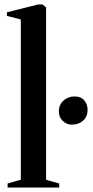

<svg xmlns="http://www.w3.org/2000/svg" viewBox="-20 -838 416 858"><path d="M73 -35V-751L11 -767V-783L150 -818H170L186 -804.5V-34.5L244.5 -18V0H14V-18ZM301.5 -281Q278 -281 260.5 -297.5Q243 -314 243 -340.5Q243 -370 263.8 -388.5Q284.5 -407 312.5 -407Q342.5 -407 357 -389Q371.5 -371 371.5 -347.5Q371.5 -317 351.5 -299Q331.5 -281 301.5 -281Z"/></svg>

Font: Merriweather 144pt SemiBold
Style: Regular
Weight: 600
Version: Version 2.100